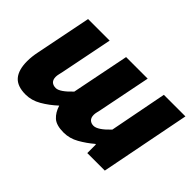

<svg xmlns="http://www.w3.org/2000/svg" viewBox="-87 -747 1007 1007"><g transform="rotate(45 416.0 -244.0)"><path d="M824 -500 726 0H596V-64H592Q557 -34 516.5 -11Q476 12 432 12Q378 12 353 -10.5Q328 -33 316 -72Q277 -36 235.5 -12Q194 12 150 12Q88 12 60 -20.5Q32 -53 32 -118Q32 -152 40 -190L102 -500H262L204 -210Q201 -196 198.5 -185.5Q196 -175 196 -166Q196 -145 207 -134.5Q218 -124 238 -124Q267 -124 320 -180L384 -500H544L486 -210Q483 -196 480.5 -185.5Q478 -175 478 -166Q478 -145 489 -134.5Q500 -124 518 -124Q549 -124 602 -180L664 -500Z"/></g></svg>

Font: mr_Source Sans Pro
Style: Italic
Weight: 900
Italic angle: -11°
Designer: Paul D. Hunt
Foundry: Adobe Systems Incorporated
Version: Version 1.076;July 10, 2024;FontCreator 11.5.0.2430 64-bit